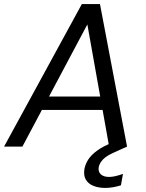

<svg xmlns="http://www.w3.org/2000/svg" viewBox="-34 -720 718 943"><path d="M-14 0 368 -700H457L590 0H502L395 -600L76 0ZM117 -180 151 -246H504L515 -180ZM482 203Q452 203 426.5 193.5Q401 184 388 163Q375 142 381 108Q386 84 400.5 62Q415 40 444 19Q473 -2 519 -20L576 -43L590 0L528 28Q489 45 472 63Q455 81 451 100Q447 123 461 136Q475 149 502 149Q516 149 533.5 145Q551 141 570 134L560 190Q542 196 522 199.5Q502 203 482 203Z"/></svg>

Font: DM Sans 18pt
Style: Italic
Weight: 400
Italic angle: -10°
Designer: Colophon Foundry, Jonny Pinhorn
Foundry: Colophon Foundry
Version: Version 4.004;gftools[0.9.30]